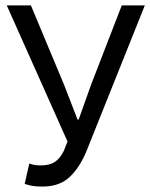

<svg xmlns="http://www.w3.org/2000/svg" viewBox="-20 -676 554 708"><path d="M136 12Q114 12 99.5 9.5Q85 7 71 2L88 -73Q96 -70 106 -68Q116 -66 130 -66Q162 -66 181.5 -78.5Q201 -91 215 -119L229 -154L5 -656H94L216 -364L266 -235H270L316 -364L429 -656H514L299 -119Q274 -58 236.5 -23Q199 12 136 12Z"/></svg>

Font: SourceSansPro
Style: Book
Weight: 400
Designer: Paul D. Hunt
Foundry: Adobe Systems Incorporated
Version: Version 2.021;PS 2.000;hotconv 1.0.86;makeotf.lib2.5.63406